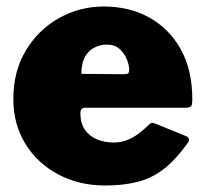

<svg xmlns="http://www.w3.org/2000/svg" viewBox="-20 -560 630 590"><path d="M227 -212Q227 -182 240.5 -162Q254 -142 277.5 -132Q301 -122 330 -122Q356 -122 381 -134Q406 -146 439 -178Q443 -182 446.5 -182.5Q450 -183 460 -179L551 -142Q569 -135 555 -118Q519 -68 482.5 -40Q446 -12 402.5 -1Q359 10 303 10Q223 10 159 -24Q95 -58 58 -118Q21 -178 21 -256Q21 -341 59.5 -405Q98 -469 161.5 -504.5Q225 -540 299 -540Q378 -540 439 -506Q500 -472 535.5 -408.5Q571 -345 571 -254Q571 -241 568.5 -235.5Q566 -230 553 -229H242Q235 -229 231 -225Q227 -221 227 -212ZM360 -332Q370 -332 373.5 -334.5Q377 -337 377 -346Q377 -359 370 -377Q363 -395 348 -409Q333 -423 308 -423Q288 -423 269.5 -413.5Q251 -404 240.5 -384Q230 -364 230 -333Z"/></svg>

Font: Libre Franklin Black
Style: Regular
Weight: 900
Designer: Pablo Impallari, Rodrigo Fuenzalida, Nhung Nguyen
Foundry: Impallari Type
Version: Version 3.000